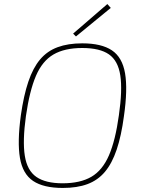

<svg xmlns="http://www.w3.org/2000/svg" viewBox="-20 -916 700 948"><path d="M386 -702Q481 -702 532.5 -667.5Q584 -633 597.5 -554Q611 -475 592 -343Q579 -245 556 -177Q533 -109 498 -67.5Q463 -26 412 -7Q361 12 290 12Q195 12 143.5 -22.5Q92 -57 78.5 -136Q65 -215 83 -347Q97 -445 120 -513Q143 -581 178 -622.5Q213 -664 264.5 -683Q316 -702 386 -702ZM386 -679Q299 -679 244 -647Q189 -615 157.5 -541.5Q126 -468 108 -343Q91 -220 102.5 -147Q114 -74 159.5 -42.5Q205 -11 289 -11Q376 -11 431 -43Q486 -75 518 -149Q550 -223 567 -347Q585 -471 574 -543.5Q563 -616 518 -647.5Q473 -679 386 -679ZM510 -896 527 -877 355 -736 341 -750Z"/></svg>

Font: Exo 2 Thin
Style: Italic
Weight: 250
Italic angle: -8°
Designer: Natanael Gama
Foundry: Natanael Gama
Version: Version 2.010